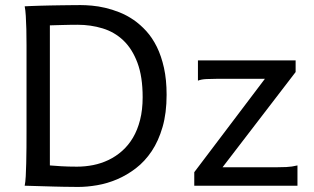

<svg xmlns="http://www.w3.org/2000/svg" viewBox="-20 -738 1248 763"><path d="M85.4 -222.2V-558.1Q85.4 -592.3 84.7 -621.8Q84 -651.4 82.5 -674.8Q81.1 -698.2 78.1 -712.9Q88.4 -713.4 104.2 -714.1Q120.1 -714.8 139.4 -715.3Q158.7 -715.8 179.9 -716.3Q201.2 -716.8 222.4 -717Q243.7 -717.3 263.7 -717.5Q283.7 -717.8 300.3 -717.8Q319.8 -717.8 345 -715.6Q370.1 -713.4 397.7 -707Q425.3 -700.7 454.3 -689.2Q483.4 -677.7 510.5 -659.2Q537.6 -640.6 561.5 -614.3Q585.4 -587.9 603.3 -551.8Q621.1 -515.6 631.6 -468.5Q642.1 -421.4 642.1 -361.3Q642.1 -288.6 626 -233.2Q609.9 -177.7 582.8 -137.2Q555.7 -96.7 520 -69.3Q484.4 -42 445.3 -25.4Q406.2 -8.8 366.2 -2Q326.2 4.9 290.5 4.9Q278.8 4.9 263.4 4.6Q248 4.4 231 4.2Q213.9 3.9 195.8 3.4Q177.7 2.9 160.6 2.4Q120.6 1.5 78.1 0Q81.1 -14.6 82.3 -37.6Q83.5 -60.5 84.2 -89.4Q85 -118.2 85.2 -152.1Q85.4 -186 85.4 -222.2ZM178.2 -80.6Q195.3 -79.1 222.9 -77.4Q250.5 -75.7 285.6 -75.7Q318.4 -75.7 350.3 -82Q382.3 -88.4 411.4 -102.3Q440.4 -116.2 465.3 -138.2Q490.2 -160.2 508.3 -190.7Q526.4 -221.2 536.6 -261.2Q546.9 -301.3 546.9 -351.6Q546.9 -433.6 526.1 -488.8Q505.4 -543.9 470.2 -577.4Q435.1 -610.8 387.9 -625.2Q340.8 -639.6 288.1 -639.6Q275.9 -639.6 260.7 -639.4Q245.6 -639.2 230.2 -638.7Q214.8 -638.2 201.2 -637.9Q187.5 -637.7 178.2 -637.2ZM1154.8 -498V-451.7L864.3 -73.2H1074.2Q1095.7 -73.2 1117.9 -74.2Q1140.1 -75.2 1162.1 -80.6V0H752V-53.7L1032.7 -424.8H842.3Q820.3 -424.8 800.3 -423.8Q780.3 -422.9 766.6 -417.5V-498Z"/></svg>

Font: Andika Compact
Style: Regular
Weight: 400
Designer: Victor Gaultney, Annie Olsen, Julie Remington, Don Collingsworth, Eric Hays, Becca Hirsbrunner
Foundry: SIL International
Version: Version 5.000 ; LnSpcTght